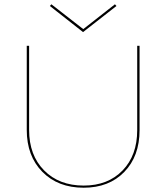

<svg xmlns="http://www.w3.org/2000/svg" viewBox="-20 -872 777 897"><path d="M524 -844 368 -722 213 -844 220 -852 369 -736 517 -852ZM621 -658H632V-264Q632 -142 560.5 -68.5Q489 5 371 5Q251 5 178 -69Q105 -143 105 -265V-658H116V-265Q116 -147 186 -76Q256 -5 371 -5Q484 -5 552.5 -75.5Q621 -146 621 -264Z"/></svg>

Font: EauTest Hairline
Style: Regular
Weight: 250
Designer: Christian Thalmann (Catharsis Fonts)
Version: Version 0.001;PS 000.001;hotconv 1.0.88;makeotf.lib2.5.64775